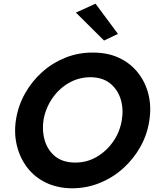

<svg xmlns="http://www.w3.org/2000/svg" viewBox="-20 -998 831 1037"><path d="M390 -930 496 -978 617 -815 542 -779ZM66 -350Q78 -427 115 -493Q152 -559 208 -609Q264 -659 334.5 -687Q405 -715 484 -714Q562 -714 623 -685.5Q684 -657 724.5 -606Q765 -555 781.5 -489.5Q798 -424 787 -350Q776 -273 739 -206.5Q702 -140 646 -89.5Q590 -39 519 -10Q448 19 368 19Q289 18 228 -11.5Q167 -41 127.5 -92.5Q88 -144 71.5 -210.5Q55 -277 66 -350ZM215 -350Q206 -291 222 -238.5Q238 -186 278 -153.5Q318 -121 383 -120Q448 -119 502 -150.5Q556 -182 592 -234.5Q628 -287 638 -350Q648 -409 632 -461.5Q616 -514 575.5 -547Q535 -580 470 -581Q405 -581 351 -549.5Q297 -518 261.5 -465.5Q226 -413 215 -350Z"/></svg>

Font: Von Semi
Style: Italic
Weight: 600
Version: Version 4.000; ttfautohint (v1.8.4.7-5d5b)